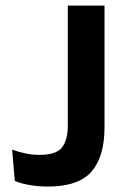

<svg xmlns="http://www.w3.org/2000/svg" viewBox="-20 -659 454 688"><path d="M151 9.5Q120 9.5 89 4.5Q58 -0.5 33 -10.5L23.5 -123Q47.5 -114 71.8 -109Q96 -104 122 -104Q180.5 -104 201.8 -130.2Q223 -156.5 223 -210.5V-639H354.5V-202.5Q354.5 -98 308 -44.2Q261.5 9.5 151 9.5Z"/></svg>

Font: Anek Devanagari SemiBold
Style: Regular
Weight: 600
Designer: Kailash Malviya (Devanagari) & Yesha Goshar (Latin)
Foundry: Ek Type
Version: Version 1.003